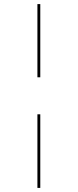

<svg xmlns="http://www.w3.org/2000/svg" viewBox="-20 -821 380 939"><path d="M177 -443H163V-801H177ZM177 98H163V-262H177Z"/></svg>

Font: Fira Sans Compressed Hair
Style: Regular
Weight: 100
Width: 1
Designer: bBox Type GmbH & Carrois Corporate GbR & Edenspiekermann AG
Foundry: bBox Type GmbH & Carrois Corporate GbR & Edenspiekermann AG
Version: Version 4.301